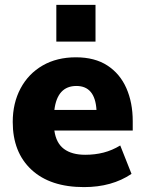

<svg xmlns="http://www.w3.org/2000/svg" viewBox="-20 -753 592 784"><path d="M323 11Q185 11 108.5 -60Q32 -131 32 -255Q32 -332 64 -392Q96 -452 154 -485.5Q212 -519 290 -519Q367 -519 418.5 -485.5Q470 -452 496 -393Q522 -334 522 -258V-220H202Q209 -169 241 -145Q273 -121 328 -121Q368 -121 403 -130Q438 -139 471 -159L517 -43Q437 11 323 11ZM292 -402Q214 -402 202 -304H374Q368 -402 292 -402ZM210 -583V-733H370V-583Z"/></svg>

Font: Mulish Black
Style: Regular
Weight: 900
Designer: Vernon Adams
Foundry: Vernon Adams
Version: Version 3.603; ttfautohint (v1.8.3)